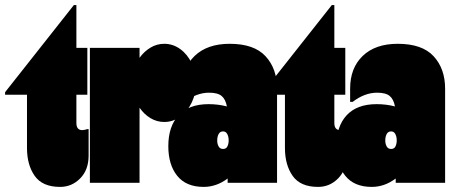

<svg xmlns="http://www.w3.org/2000/svg" viewBox="-80 -718 1773 754"><path d="M210 -698H220V-530H263V-346H220V-235Q220 -207 243 -207Q251 -207 263 -211H268V-107Q268 -51 235 -17.5Q202 16 156 16Q87 16 56.5 -27Q26 -70 26 -137V-346H-60V-356Z M690 -393Q690 -351 673 -315.5Q656 -280 627.5 -259.5Q599 -239 565 -239Q536 -239 511 -254Q486 -269 468 -295V0H273V-530H468V-491Q486 -516 511 -531Q536 -546 565 -546Q599 -546 627.5 -525.5Q656 -505 673 -469.5Q690 -434 690 -393Z M1008 -370V0H814V-17Q770 16 720 16Q651 16 616 -27.5Q581 -71 581 -144Q581 -222 621.5 -265.5Q662 -309 739 -309Q777 -309 811 -300Q806 -328 790.5 -341Q775 -354 741 -354Q692 -354 645 -318H635V-370Q635 -451 684.5 -498.5Q734 -546 822 -546Q918 -546 963 -497Q1008 -448 1008 -370ZM818 -167Q818 -181 812.5 -191.5Q807 -202 796 -202Q784 -202 778.5 -191.5Q773 -181 773 -166Q773 -153 778.5 -143Q784 -133 796 -133Q808 -133 813 -143Q818 -153 818 -167Z M1223 -698H1233V-530H1276V-346H1233V-235Q1233 -207 1256 -207Q1264 -207 1276 -211H1281V-107Q1281 -51 1248 -17.5Q1215 16 1169 16Q1100 16 1069.5 -27Q1039 -70 1039 -137V-346H953V-356Z M1668 -370V0H1474V-17Q1430 16 1380 16Q1311 16 1276 -27.5Q1241 -71 1241 -144Q1241 -222 1281.5 -265.5Q1322 -309 1399 -309Q1437 -309 1471 -300Q1466 -328 1450.5 -341Q1435 -354 1401 -354Q1352 -354 1305 -318H1295V-370Q1295 -451 1344.5 -498.5Q1394 -546 1482 -546Q1578 -546 1623 -497Q1668 -448 1668 -370ZM1478 -167Q1478 -181 1472.5 -191.5Q1467 -202 1456 -202Q1444 -202 1438.5 -191.5Q1433 -181 1433 -166Q1433 -153 1438.5 -143Q1444 -133 1456 -133Q1468 -133 1473 -143Q1478 -153 1478 -167Z"/></svg>

Font: FFF_tuoi-tre Black
Style: Regular
Weight: 900
Designer: bBox Type GmbH
Foundry: bBox Type GmbH
Version: Version 1.001